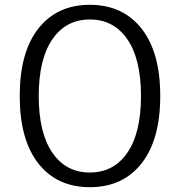

<svg xmlns="http://www.w3.org/2000/svg" viewBox="-20 -764 747 798"><path d="M62 -365Q62 -547 139.5 -645.5Q217 -744 353.5 -744Q490 -744 568 -645.5Q646 -547 646 -365Q646 -183 568 -84.5Q490 14 353.5 14Q217 14 139.5 -84.5Q62 -183 62 -365ZM566 -365Q566 -518 509.5 -600.5Q453 -683 353.5 -683Q254 -683 197.5 -600.5Q141 -518 141 -365Q141 -212 197.5 -129.5Q254 -47 353.5 -47Q453 -47 509.5 -129.5Q566 -212 566 -365Z"/></svg>

Font: Fauna One
Style: Regular
Weight: 400
Version: Version 1.001